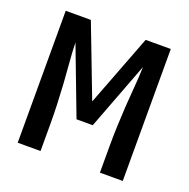

<svg xmlns="http://www.w3.org/2000/svg" viewBox="-99 -615 699 711"><g transform="rotate(20 250.0 -260.0)"><path d="M43 0V-520H142L250 -238L358 -520H457V0H367V-104Q367 -144 368.5 -183.5Q370 -223 372.5 -263Q375 -303 378.5 -342.5Q382 -382 383 -422L282 -156H218L117 -422Q118 -382 121.5 -342.5Q125 -303 127.5 -263Q130 -223 131.5 -183.5Q133 -144 133 -104V0Z"/></g></svg>

Font: Iosevka Curly Medium
Style: Regular
Weight: 500
Monospace: yes
Designer: Belleve Invis
Foundry: Belleve Invis
Version: Version 22.1.2; ttfautohint (v1.8.4)